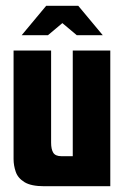

<svg xmlns="http://www.w3.org/2000/svg" viewBox="-20 -645 434 665"><path d="M133 0Q88 0 65 -14Q42 -28 34.5 -50Q27 -72 27 -94V-470H157V-151Q157 -128 164.5 -116Q172 -104 193 -104H232V-470H362V0ZM55 -523 140 -625H251L336 -523H246L196 -565L146 -523Z"/></svg>

Font: Smooch Sans Thin ExtraBold
Style: Regular
Weight: 800
Version: Version 1.010